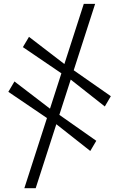

<svg xmlns="http://www.w3.org/2000/svg" viewBox="-20 -798 614 990"><path d="M105.5 172.5 412 -778H470.5L164 172.5ZM445.5 -19.5 256.5 -168.5 226.5 -186.5 23 -324.5 54.5 -378 246.5 -231 276.5 -212.5 476.5 -72ZM520.5 -249 331.5 -398 301 -417 98 -555 129.5 -608 321 -461 351 -442 551.5 -302Z"/></svg>

Font: Merriweather 120pt Black
Style: Regular
Weight: 900
Designer: Eben Sorkin
Foundry: Eben Sorkin
Version: Version 2.100